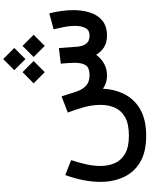

<svg xmlns="http://www.w3.org/2000/svg" viewBox="117 -824 957 1232"><g transform="rotate(-90 596.0 -207.5)"><path d="M833.5 -666 904.8 -594.7 833.5 -523.4 762.2 -594.7ZM918 -542 989.3 -470.7 918 -399.4 846.7 -470.7ZM749.5 -542 820.8 -470.7 749.5 -399.4 677.7 -470.7ZM729 0Q700.7 0 679.7 -7.6Q658.7 -15.1 643.1 -25.9Q638.7 56.6 604.5 119.1Q570.3 181.6 504.9 216.6Q439.5 251.5 341.8 251.5Q236.3 251.5 171.1 212.2Q106 172.9 75.7 106.2Q45.4 39.6 45.4 -41.5Q45.4 -95.7 56.9 -153.6Q68.4 -211.4 89.4 -267.6L185.1 -230Q169.4 -182.6 158.4 -134.3Q147.5 -85.9 147.5 -42Q147.5 7.8 165.3 49.3Q183.1 90.8 225.6 115.7Q268.1 140.6 341.8 140.6Q418.5 140.6 461.4 115.7Q504.4 90.8 522 49.6Q539.6 8.3 539.6 -40.5Q539.6 -96.2 523.4 -152.3Q507.3 -208.5 490.2 -251.5L594.2 -291.5L625 -195.8Q637.7 -157.2 662.4 -134.5Q687 -111.8 730 -111.8Q776.9 -111.8 793.2 -135.7Q809.6 -159.7 809.6 -207.5Q809.6 -219.2 808.1 -243.2Q806.6 -267.1 804.2 -296.4L903.8 -308.6L912.6 -193.4Q915 -158.2 931.2 -135Q947.3 -111.8 984.4 -111.8Q1019.5 -111.8 1033 -138.9Q1046.4 -166 1046.4 -203.1Q1046.4 -242.2 1037.8 -282.2Q1029.3 -322.3 1024.4 -342.3L1126.5 -370.1Q1136.2 -334.5 1141.8 -294.7Q1147.5 -254.9 1147.5 -215.8Q1147.5 -159.7 1132.3 -110.4Q1117.2 -61 1081.5 -30.8Q1045.9 -0.5 984.9 0Q939 0 909.7 -18.8Q880.4 -37.6 861.3 -69.3Q835 -35.6 802.5 -17.8Q770 0 729 0Z"/></g></svg>

Font: Vazirmatn FD Medium
Style: Regular
Weight: 500
Designer: Saber Rastikerdar
Foundry: Saber Rastikerdar
Version: Version 33.003